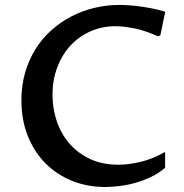

<svg xmlns="http://www.w3.org/2000/svg" viewBox="-20 -745 744 775"><path d="M646.5 -67.9Q620.6 -45.4 589.1 -30.5Q557.6 -15.6 525.1 -6.6Q492.7 2.4 461.2 6.1Q429.7 9.8 404.3 9.8Q332.5 9.8 270.8 -15.1Q209 -40 163.6 -85.7Q118.2 -131.3 92.3 -196Q66.4 -260.7 66.4 -339.8Q66.4 -400.4 81.5 -452.4Q96.7 -504.4 123.5 -547.1Q150.4 -589.8 187.5 -623Q224.6 -656.2 268.6 -679Q312.5 -701.7 361.8 -713.4Q411.1 -725.1 462.9 -725.1Q479.5 -725.1 500.5 -723.6Q521.5 -722.2 545.4 -719Q569.3 -715.8 595 -710.7Q620.6 -705.6 647 -697.8L627.4 -603L617.7 -598.1Q566.9 -621.6 522.7 -630.4Q478.5 -639.2 446.3 -639.2Q390.6 -639.2 343.8 -617.9Q296.9 -596.7 263.2 -559.6Q229.5 -522.5 210.7 -471.9Q191.9 -421.4 191.9 -363.3Q191.9 -306.2 209.5 -254.9Q227.1 -203.6 261 -164.8Q294.9 -126 344.2 -103Q393.6 -80.1 457.5 -80.1Q498 -80.1 546.4 -91.3Q594.7 -102.5 646.5 -131.8Z"/></svg>

Font: Proza Libre
Style: Medium
Weight: 500
Designer: Jasper de Waard
Foundry: Jasper de Waard
Version: Version 1.000; ttfautohint (v1.4.1.8-43bc)